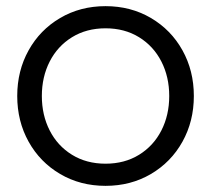

<svg xmlns="http://www.w3.org/2000/svg" viewBox="-20 -592 686 624"><path d="M610 -280Q610 -198 573 -131.5Q536 -65 470.5 -26.5Q405 12 323 12Q241 12 175.5 -26.5Q110 -65 73 -131.5Q36 -198 36 -280Q36 -362 73 -428.5Q110 -495 175.5 -533.5Q241 -572 323 -572Q405 -572 470.5 -533.5Q536 -495 573 -428.5Q610 -362 610 -280ZM323 -60Q385 -60 432 -89Q479 -118 504.5 -168Q530 -218 530 -280Q530 -342 504.5 -392Q479 -442 432 -471Q385 -500 323 -500Q261 -500 214 -471Q167 -442 141.5 -392Q116 -342 116 -280Q116 -218 141.5 -168Q167 -118 214 -89Q261 -60 323 -60Z"/></svg>

Font: TASA Explorer VF
Style: Regular
Weight: 400
Designer: Weizhong Zhang
Foundry: Local Remote
Version: Version 1.000;Glyphs 3.2 (3192)